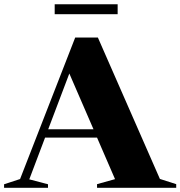

<svg xmlns="http://www.w3.org/2000/svg" viewBox="-32 -898 863 918"><path d="M732.5 -42.5 810.5 -17.5V0H432V-17.5L518 -41.5L432 -240H183.5L108 -40.5L197.5 -17V0H-12.5V-17L64 -42L327.5 -718.5H436ZM198.5 -280H415L299.5 -546.5ZM229.5 -830V-877.5H530.5V-830Z"/></svg>

Font: Newsreader 72pt
Style: Bold
Weight: 700
Designer: Hugues Gentile
Foundry: Production Type
Version: Version 1.003; ttfautohint (v1.8.3)